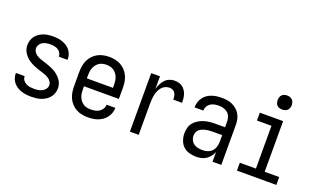

<svg xmlns="http://www.w3.org/2000/svg" viewBox="-77 -1164 2654 1603"><g transform="rotate(20 1250.0 -362.5)"><path d="M249 8Q227 8 205.5 5.5Q184 3 163 -3.5Q142 -10 123.5 -21.5Q105 -33 91 -49.5Q77 -66 69.5 -87Q62 -108 62 -130V-135H140V-132Q140 -114 151 -99Q162 -84 178.5 -75.5Q195 -67 213 -64.5Q231 -62 249 -62Q267 -62 285.5 -65Q304 -68 320 -76Q336 -84 347.5 -99.5Q359 -115 359 -133Q359 -151 349 -165.5Q339 -180 324.5 -189.5Q310 -199 294 -205Q278 -211 261.5 -216Q245 -221 228.5 -226.5Q212 -232 196 -238.5Q180 -245 165 -253Q150 -261 136 -271.5Q122 -282 110.5 -294.5Q99 -307 90 -321.5Q81 -336 76.5 -353Q72 -370 72 -387Q72 -408 78.5 -429Q85 -450 98 -467Q111 -484 129 -496Q147 -508 167 -515.5Q187 -523 208.5 -525.5Q230 -528 251 -528Q272 -528 293 -525.5Q314 -523 334 -516Q354 -509 372 -497.5Q390 -486 403 -469.5Q416 -453 423 -432.5Q430 -412 430 -391V-385H352V-388Q352 -405 342.5 -420Q333 -435 318 -443.5Q303 -452 285.5 -455Q268 -458 251 -458Q234 -458 216.5 -455Q199 -452 184 -443.5Q169 -435 159 -419.5Q149 -404 149 -387Q149 -370 159 -355Q169 -340 183 -330.5Q197 -321 213.5 -315Q230 -309 246.5 -304Q263 -299 279 -293.5Q295 -288 311 -281.5Q327 -275 342.5 -267Q358 -259 371.5 -248.5Q385 -238 397 -225.5Q409 -213 418 -198.5Q427 -184 431.5 -167Q436 -150 436 -133Q436 -111 428.5 -90Q421 -69 407.5 -52Q394 -35 375 -23Q356 -11 335.5 -4Q315 3 293 5.5Q271 8 249 8Z M750 8Q723 8 696.5 2.5Q670 -3 646.5 -16Q623 -29 604.5 -49.5Q586 -70 575 -94.5Q564 -119 560 -146Q556 -173 556 -200V-320Q556 -347 560 -374Q564 -401 575 -425.5Q586 -450 604.5 -470.5Q623 -491 646.5 -504Q670 -517 696.5 -522.5Q723 -528 750 -528Q777 -528 803.5 -522.5Q830 -517 853.5 -504Q877 -491 895.5 -470.5Q914 -450 925 -425.5Q936 -401 940 -374Q944 -347 944 -320V-225H634V-200Q634 -183 636 -166Q638 -149 644 -133Q650 -117 660.5 -103Q671 -89 685 -79.5Q699 -70 716 -66Q733 -62 750 -62Q770 -62 789.5 -65.5Q809 -69 826 -79.5Q843 -90 853.5 -107.5Q864 -125 864 -145H942Q942 -122 934.5 -100Q927 -78 913.5 -59.5Q900 -41 881 -27.5Q862 -14 840.5 -6Q819 2 796 5Q773 8 750 8ZM866 -295V-320Q866 -337 864 -354Q862 -371 856 -387Q850 -403 839.5 -417Q829 -431 815 -440.5Q801 -450 784 -454Q767 -458 750 -458Q733 -458 716 -454Q699 -450 685 -440.5Q671 -431 660.5 -417Q650 -403 644 -387Q638 -371 636 -354Q634 -337 634 -320V-295Z M1124 0V-520H1202V-408Q1208 -430 1218.5 -452Q1229 -474 1245 -491.5Q1261 -509 1283.5 -518.5Q1306 -528 1330 -528Q1348 -528 1366.5 -523.5Q1385 -519 1400 -508Q1415 -497 1425.5 -481.5Q1436 -466 1441.5 -448.5Q1447 -431 1449 -412.5Q1451 -394 1451 -375H1373Q1373 -390 1370.5 -404.5Q1368 -419 1360.5 -432Q1353 -445 1339.5 -451.5Q1326 -458 1311 -458Q1291 -458 1272.5 -449.5Q1254 -441 1241.5 -426Q1229 -411 1221 -392.5Q1213 -374 1209 -354.5Q1205 -335 1203.5 -315Q1202 -295 1202 -276V0Z M1714 8Q1683 8 1652.5 -0.5Q1622 -9 1599.5 -30Q1577 -51 1566.5 -81.5Q1556 -112 1556 -143Q1556 -168 1562.5 -193Q1569 -218 1585 -237.5Q1601 -257 1623 -270.5Q1645 -284 1669 -292Q1693 -300 1718 -303Q1743 -306 1769 -306H1858V-355Q1858 -376 1851 -397Q1844 -418 1828 -432Q1812 -446 1791 -452Q1770 -458 1749 -458Q1730 -458 1711 -454.5Q1692 -451 1675.5 -440.5Q1659 -430 1649.5 -413Q1640 -396 1640 -377V-375H1562V-378Q1562 -401 1569 -422.5Q1576 -444 1589 -462.5Q1602 -481 1620.5 -494Q1639 -507 1660.5 -514.5Q1682 -522 1704 -525Q1726 -528 1749 -528Q1773 -528 1797 -524.5Q1821 -521 1843 -511Q1865 -501 1883.5 -485Q1902 -469 1914 -448Q1926 -427 1931 -403Q1936 -379 1936 -355V0H1858V-86Q1850 -65 1835.5 -46.5Q1821 -28 1802 -15Q1783 -2 1760 3Q1737 8 1714 8ZM1746 -62Q1769 -62 1791.5 -69.5Q1814 -77 1829.5 -94Q1845 -111 1851.5 -134Q1858 -157 1858 -180V-236H1769Q1754 -236 1739 -234.5Q1724 -233 1709.5 -229.5Q1695 -226 1681 -220Q1667 -214 1656 -204Q1645 -194 1639.5 -179.5Q1634 -165 1634 -150Q1634 -130 1643 -111.5Q1652 -93 1668.5 -81.5Q1685 -70 1705 -66Q1725 -62 1746 -62Z M2075 0V-70H2218V-450H2089V-520H2296V-70H2425V0ZM2255 -608Q2242 -608 2230 -611.5Q2218 -615 2209 -624Q2200 -633 2196.5 -645Q2193 -657 2193 -670Q2193 -683 2196.5 -695Q2200 -707 2209 -716Q2218 -725 2230 -729Q2242 -733 2255 -733Q2268 -733 2280 -729Q2292 -725 2301 -716Q2310 -707 2314 -695Q2318 -683 2318 -670Q2318 -657 2314 -645Q2310 -633 2301 -624Q2292 -615 2280 -611.5Q2268 -608 2255 -608Z"/></g></svg>

Font: HulyMono
Style: Regular
Weight: 400
Monospace: yes
Designer: Belleve Invis
Foundry: Belleve Invis
Version: Version 33.2.5; ttfautohint (v1.8.4)